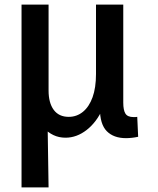

<svg xmlns="http://www.w3.org/2000/svg" viewBox="-20 -589 690 838"><path d="M74 229V-569H192V-194Q192 -140 214.5 -109.5Q237 -79 280 -79Q315 -79 342 -101Q369 -123 384 -164.5Q399 -206 399 -266V-569H518V-141Q518 -108 527.5 -93Q537 -78 563 -78Q567 -78 571 -78Q575 -78 579 -79L583 8Q569 11 555.5 12.5Q542 14 530 14Q476 14 446 -16.5Q416 -47 416 -116H429Q402 -56 358.5 -22Q315 12 266 12Q237 12 213 0.5Q189 -11 170 -32H188L192 229Z"/></svg>

Font: Yaldevi ExtraLight SemiBold
Style: Regular
Weight: 600
Version: Version 1.100